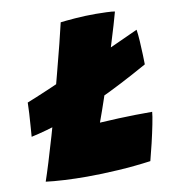

<svg xmlns="http://www.w3.org/2000/svg" viewBox="-75 -717 710 778"><g transform="rotate(-10 280.0 -328.0)"><path d="M28 -204.5Q29 -216.5 31 -244Q33 -271.5 34.8 -300.2Q36.5 -329 36.5 -344Q72 -358 122.2 -379.5Q172.5 -401 229.2 -426Q286 -451 341.5 -476Q397 -501 444.2 -522.5Q491.5 -544 522 -558Q525 -540 526.8 -510.5Q528.5 -481 529.5 -453.5Q530.5 -426 530.5 -414Q414.5 -349 323.5 -307.2Q232.5 -265.5 160.2 -241.5Q88 -217.5 28 -204.5ZM52.5 -15.5Q62 -43 76.5 -90Q91 -137 108 -195.5Q125 -254 141.5 -316.5Q158 -379 174.2 -441Q190.5 -503 203.8 -555.5Q217 -608 224.5 -641Q243.5 -643.5 284.5 -646.8Q325.5 -650 369 -650Q388 -650 413.8 -649Q439.5 -648 448.5 -646Q443.5 -626.5 433.5 -593Q423.5 -559.5 409.8 -515Q396 -470.5 379.5 -418Q363 -365.5 344 -308.5Q336 -284.5 327.5 -260.5Q319 -236.5 310.5 -213Q353.5 -215.5 388.5 -217Q423.5 -218.5 456.8 -219Q490 -219.5 526.5 -219.5Q525.5 -204.5 518.5 -169.2Q511.5 -134 502 -93.8Q492.5 -53.5 484.5 -24Q419.5 -15 350.8 -10.8Q282 -6.5 221 -6.5Q173.5 -6.5 128 -9Q82.5 -11.5 52.5 -15.5Z"/></g></svg>

Font: Grandstander Thin Black
Style: Italic
Weight: 900
Italic angle: -15°
Version: Version 1.200